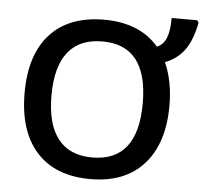

<svg xmlns="http://www.w3.org/2000/svg" viewBox="-54 -816 934 882"><g transform="rotate(5 413.5 -375.0)"><path d="M727.1 -357.9Q727.1 -183.6 640.1 -86.9Q553.2 9.8 394 9.8Q232.4 9.8 145.8 -86.2Q59.1 -182.1 59.1 -358.9Q59.1 -535.6 146.2 -630.4Q233.4 -725.1 395 -725.1Q558.6 -725.1 646 -623Q674.8 -634.3 688.5 -667Q702.1 -699.7 702.1 -759.8H819.8L827.1 -749Q811.5 -667.5 778.1 -621.8Q744.6 -576.2 689 -555.2Q727.1 -470.2 727.1 -357.9ZM183.1 -357.9Q183.1 -224.6 236.6 -157.2Q290 -89.8 394 -89.8Q604 -89.8 604 -357.9Q604 -625 395 -625Q290 -625 236.6 -557.9Q183.1 -490.7 183.1 -357.9Z"/></g></svg>

Font: JBL Sans
Style: Semibold
Weight: 600
Version: Version 1.10